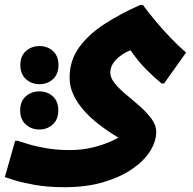

<svg xmlns="http://www.w3.org/2000/svg" viewBox="-57 -514 802 798"><path d="M211.5 264Q140.6 264 86.9 254.3Q33.3 244.7 1.4 234.5Q-30.5 224.3 -36.8 221.9L5.9 71.3H16.7Q30.1 75.5 60.2 84.8Q90.2 94.2 134.5 101.9Q178.8 109.7 233 109.7Q283.3 109.7 328 98.9Q372.6 88.2 408.9 71.3Q445.3 54.5 469.5 36.9L473.5 79.7Q446.7 65.4 414.2 45.1Q381.8 24.8 349.5 -0.5Q317.3 -25.8 290.8 -55.8Q264.3 -85.8 248.3 -119.8Q232.3 -153.8 232.3 -190.8Q232.3 -262.7 271.8 -317.1Q311.2 -371.4 377.7 -414.4Q444.2 -457.3 525.9 -493.6H536.7Q559.3 -462.6 590.1 -425.9Q620.9 -389.1 653.8 -355Q686.7 -320.8 716.3 -295.6L625.1 -167.2H614.3Q580.4 -195.6 553 -223.2Q525.5 -250.9 502.2 -281.8Q478.8 -312.8 454.7 -349.3L517.2 -309.1Q511 -311.6 497.1 -308.5Q483.2 -305.5 467.2 -297.1Q451.1 -288.8 435.9 -276.1Q420.7 -263.5 411.1 -247.5Q401.5 -231.5 401.5 -212.4Q401.5 -190 420.7 -166.7Q439.9 -143.3 468.4 -119.9Q496.9 -96.4 525.4 -71.2Q553.9 -45.9 573.1 -19.9Q592.3 6.2 592.3 33.9Q592.3 73.9 566.6 114.6Q540.9 155.3 491.3 189.1Q441.7 223 371.6 243.5Q301.4 264 211.5 264ZM106.8 -164.1Q74 -164.1 50.8 -185.1Q27.6 -206 27.6 -243.7Q27.6 -281.3 50.8 -301.9Q74 -322.5 107.1 -322.5Q140.3 -322.5 163.2 -301.9Q186 -281.3 186 -243.7Q186 -206 163.3 -185.1Q140.5 -164.1 106.8 -164.1ZM106.1 24.2Q73.3 24.2 50.1 3.2Q26.9 -17.7 26.9 -55.4Q26.9 -93 50.1 -113.6Q73.3 -134.2 106.4 -134.2Q139.6 -134.2 162.5 -113.6Q185.3 -93 185.3 -55.4Q185.3 -17.7 162.6 3.2Q139.8 24.2 106.1 24.2Z"/></svg>

Font: Kufam
Style: Italic
Weight: 400
Italic angle: -11°
Designer: Artur Schmal
Foundry: Original Type
Version: Version 1.301; ttfautohint (v1.8.3)